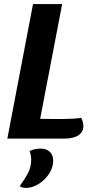

<svg xmlns="http://www.w3.org/2000/svg" viewBox="-20 -680 432 942"><path d="M177 -97Q203 -96 255 -96Q350 -96 378 -102Q389 -81 389 -61Q389 -33 365 -16.5Q341 0 295 0H16L142 -660H285ZM107 242Q88 242 77 233Q105 194 119 166Q133 138 133 102Q133 82 125 61Q149 49 180 49Q207 49 224 64.5Q241 80 241 108Q241 142 220.5 173Q200 204 169 223Q138 242 107 242Z"/></svg>

Font: Sansita Medium Italic
Style: Regular
Weight: 500
Italic angle: -11°
Designer: Pablo Cosgaya
Foundry: Omnibus-Type
Version: Version 1.006